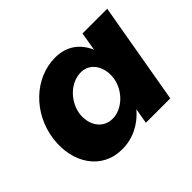

<svg xmlns="http://www.w3.org/2000/svg" viewBox="-110 -640 818 818"><g transform="rotate(-45 299.0 -230.5)"><path d="M42 -230C25 -98 97 10 219 9C284 9 340 -21 381 -69L369 0H516L596 -460H447L433 -376C409 -432 363 -470 292 -470C169 -470 60 -367 42 -230ZM197 -230C208 -294 265 -350 328 -348C384 -346 415 -291 406 -230C396 -165 338 -111 280 -112C219 -113 188 -169 197 -230Z"/></g></svg>

Font: Jost*
Style: Bold Italic
Weight: 700
Italic angle: -10°
Version: Version 3.7